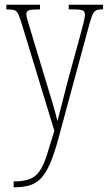

<svg xmlns="http://www.w3.org/2000/svg" viewBox="-20 -556 458 816"><path d="M38 215Q81 215 106.5 205Q132 195 148.5 171Q165 147 178.5 105Q192 63 211 0L73 -453Q64 -482 58 -495.5Q52 -509 41.5 -512.5Q31 -516 8 -516H7V-536H150V-516H147Q113 -516 102.5 -512Q92 -508 92 -495Q92 -487 97.5 -468.5Q103 -450 111 -423L171 -225Q190 -164 204 -116Q218 -68 224 -41Q231 -69 242 -110Q253 -151 265 -201L326 -424Q332 -447 336.5 -465Q341 -483 341 -494Q341 -505 333.5 -510.5Q326 -516 290 -516H272V-536H418V-516H413Q395 -516 386 -510.5Q377 -505 370.5 -487Q364 -469 354 -432L229 30Q211 97 193 138.5Q175 180 154 202Q133 224 105 232Q77 240 39 240H38Z"/></svg>

Font: Noto Serif Georgian ExtraCondensed Thin
Style: Regular
Weight: 100
Width: 2
Designer: Monotype Design Team, Akaki Razmadze
Foundry: Google LLC
Version: Version 2.003; ttfautohint (v1.8.4.7-5d5b)